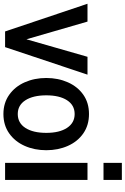

<svg xmlns="http://www.w3.org/2000/svg" viewBox="180 -920 750 1151"><g transform="rotate(90 555.5 -345.0)"><path d="M3 -494H110L216 -128L321 -494H428L263 0H169Z M448 -247Q448 -318 474 -376.5Q500 -435 548.5 -469Q597 -503 664 -503Q731 -503 780 -469Q829 -435 855 -376.5Q881 -318 881 -247Q881 -176 855 -117.5Q829 -59 780 -24.5Q731 10 664 10Q598 10 549 -24.5Q500 -59 474 -117.5Q448 -176 448 -247ZM777 -247Q777 -326 747 -371.5Q717 -417 664 -417Q611 -417 581.5 -371.5Q552 -326 552 -247Q552 -168 581.5 -122Q611 -76 664 -76Q718 -76 747.5 -122Q777 -168 777 -247Z M957 -700H1059V-590H957ZM957 -494H1059V0H957Z"/></g></svg>

Font: Cabin Condensed Medium
Style: Regular
Weight: 500
Width: 3
Version: Version 2.001